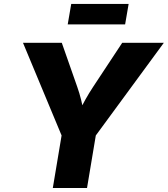

<svg xmlns="http://www.w3.org/2000/svg" viewBox="-20 -942 841 962"><path d="M244.6 0 288.6 -263.2 95.2 -727.5H289.6L367.2 -506.3Q378.4 -474.6 386.2 -442.9Q394 -411.1 401.4 -370.1H370.1Q390.1 -411.6 408 -443.4Q425.8 -475.1 446.3 -506.3L592.3 -727.5H800.8L460 -263.2L416 0ZM624.5 -922.4 606.9 -819.8H319.3L336.9 -922.4Z"/></svg>

Font: Inter 17pt ExtraBold
Style: Italic
Weight: 800
Italic angle: -9.3988°
Version: Version 4.001;git-66647c0bb